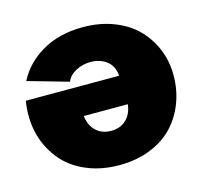

<svg xmlns="http://www.w3.org/2000/svg" viewBox="-85 -630 779 734"><g transform="rotate(-15 304.5 -263.0)"><path d="M14.2 -263.2Q14.2 -293.9 19 -320.8H388.2Q385.3 -360.4 358.9 -380.1Q332.5 -399.9 295.9 -399.9Q264.2 -399.9 237.1 -385.5Q210 -371.1 201.2 -347.2L40 -393.1Q73.7 -458.5 141.4 -497.3Q209 -536.1 301.8 -536.1Q369.1 -536.1 424.6 -514.4Q480 -492.7 515.6 -455.8Q551.3 -418.9 570.6 -371.1Q589.8 -323.2 589.8 -270Q589.8 -212.4 571 -162.1Q552.2 -111.8 516.6 -73.2Q481 -34.7 425.5 -12.5Q370.1 9.8 301.8 9.8Q233.4 9.8 178 -12.5Q122.6 -34.7 87.2 -72.5Q51.8 -110.4 33 -159.2Q14.2 -208 14.2 -263.2ZM392.1 -207H217.8Q222.2 -168.9 245.6 -147Q269 -125 305.2 -125Q341.3 -125 364.5 -147Q387.7 -168.9 392.1 -207Z"/></g></svg>

Font: Rawline Black
Style: Regular
Weight: 900
Designer: Matt McInerney, Pablo Impallari, Rodrigo Fuenzalida
Foundry: Matt McInerney, Pablo Impallari, Rodrigo Fuenzalida
Version: Version 4.020;PS 004.020;hotconv 1.0.88;makeotf.lib2.5.64775